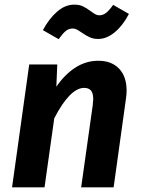

<svg xmlns="http://www.w3.org/2000/svg" viewBox="-20 -808 610 828"><path d="M526 -417Q526 -401 523 -381L470 0H330L380 -355Q382 -375 382 -380Q382 -407 372 -418Q362 -429 343 -429Q282 -429 214 -298L172 0H32L106 -530H227L223 -434Q259 -487 305 -516.5Q351 -546 404 -546Q461 -546 493.5 -512Q526 -478 526 -417ZM333 -667Q320 -676 311.5 -680.5Q303 -685 294 -685Q276 -685 263 -674Q250 -663 233 -639L165 -678Q191 -727 226 -757.5Q261 -788 300 -788Q322 -788 337 -781Q352 -774 371 -760Q383 -751 391 -746.5Q399 -742 408 -742Q424 -742 437.5 -752.5Q451 -763 468 -787L536 -748Q510 -698 475 -669Q440 -640 403 -640Q383 -640 367.5 -647Q352 -654 333 -667Z"/></svg>

Font: Fira Sans SemiBold
Style: Italic
Weight: 600
Italic angle: -8°
Designer: bBox Type GmbH & Carrois Corporate GbR & Edenspiekermann AG
Foundry: bBox Type GmbH & Carrois Corporate GbR & Edenspiekermann AG
Version: Version 4.301